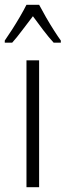

<svg xmlns="http://www.w3.org/2000/svg" viewBox="-43 -785 275 805"><path d="M121 0H68V-532H121ZM121 -765Q133 -742 150 -712.5Q167 -683 184 -656.5Q201 -630 212 -615V-606H182Q161 -629 138.5 -658.5Q116 -688 95 -717Q74 -690 50.5 -658.5Q27 -627 8 -606H-23V-615Q-9 -635 8 -661.5Q25 -688 41 -715.5Q57 -743 68 -765Z"/></svg>

Font: Noto Sans Telugu ExtraCondensed Light
Style: Regular
Weight: 300
Width: 2
Designer: Jelle Bosma - Monotype Design Team
Foundry: Monotype Imaging Inc.
Version: Version 2.005; ttfautohint (v1.8.4.7-5d5b)